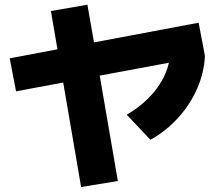

<svg xmlns="http://www.w3.org/2000/svg" viewBox="-20 -754 904 801"><path d="M20.5 -510.7 219.7 -548.3 192.4 -708 344.7 -734.4 372.1 -577.1 808.6 -659.2 835 -520.5Q831.5 -450.7 802.5 -384.3Q773.4 -317.9 723.1 -262.5Q672.9 -207 607.4 -170.9L508.8 -275.4Q580.1 -317.4 625.2 -373.5Q670.4 -429.7 684.6 -492.2L396 -438.5L471.7 1L318.4 26.4L243.7 -409.7L46.9 -373Z"/></svg>

Font: Pretendard GOV ExtraBold
Style: Regular
Weight: 800
Designer: Base glyphs from Inter by Rasmus Andersson; Hangeul glyphs from Noto Sans CJK(Source Han Sans) by Jang Soo-young and Kan
Foundry: Kil Hyung-jin
Version: Version 1.309